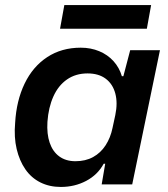

<svg xmlns="http://www.w3.org/2000/svg" viewBox="-20 -731 667 761"><path d="M221 10Q176 10 140 -8Q104 -26 80.5 -60Q57 -94 46 -140.5Q35 -187 40 -244Q45 -332 77.5 -399.5Q110 -467 167 -504.5Q224 -542 300 -542Q340 -542 373.5 -528Q407 -514 430 -488.5Q453 -463 463 -429H469L496 -532H614L504 0H383L397 -82H391Q367 -38 321.5 -14Q276 10 221 10ZM279 -92Q319 -92 349 -108.5Q379 -125 398.5 -155Q418 -185 426 -224L437 -275Q447 -323 437 -360.5Q427 -398 399 -419Q371 -440 327 -440Q280 -440 245.5 -416Q211 -392 191.5 -348.5Q172 -305 168 -248Q165 -200 177 -165Q189 -130 215 -111Q241 -92 279 -92ZM218 -617 235 -711H579L562 -617Z"/></svg>

Font: Mona Sans ExtraLight SemiBold
Style: Italic
Weight: 600
Italic angle: -11.6951°
Version: Version 2.000